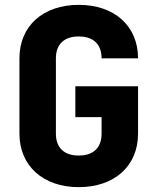

<svg xmlns="http://www.w3.org/2000/svg" viewBox="-20 -760 640 790"><path d="M304 10C451 10 548 -77 548 -210V-405H290V-278H398V-210C398 -152 364 -120 304 -120C244 -120 210 -152 210 -210V-520C210 -578 244 -610 304 -610C364 -610 398 -578 398 -520H548C548 -653 451 -740 304 -740C157 -740 60 -653 60 -520V-210C60 -78 157 10 304 10Z"/></svg>

Font: JetBrains Mono ExtraBold
Style: Regular
Weight: 800
Monospace: yes
Designer: Philipp Nurullin, Konstantin Bulenkov
Foundry: JetBrains
Version: Version 2.305